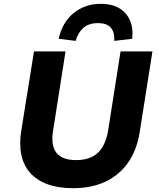

<svg xmlns="http://www.w3.org/2000/svg" viewBox="-20 -974 832 1005"><path d="M363 11Q285 11 229 -9.5Q173 -30 138.5 -68.5Q104 -107 92 -162.5Q80 -218 91 -288L158 -705H323L258 -291Q245 -212 275.5 -174Q306 -136 378 -136Q452 -136 492.5 -174.5Q533 -213 546 -291L611 -705H778L711 -281Q696 -187 649.5 -121.5Q603 -56 530.5 -22.5Q458 11 363 11ZM376 -760 287 -771Q306 -857 365.5 -905.5Q425 -954 508 -954Q564 -954 602.5 -932Q641 -910 659.5 -869Q678 -828 672 -771L578 -760Q581 -802 561.5 -827.5Q542 -853 492 -853Q445 -853 416.5 -828Q388 -803 376 -760Z"/></svg>

Font: Nunito Sans 6pt ExtraBold
Style: Italic
Weight: 800
Italic angle: -9°
Version: Version 3.101;gftools[0.9.27]